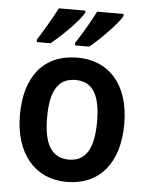

<svg xmlns="http://www.w3.org/2000/svg" viewBox="-54 -811 669 865"><g transform="rotate(5 280.0 -378.0)"><path d="M470 -756V-766H350C331 -727 293 -662 264 -618V-606H328C373 -642 449 -719 470 -756ZM297 -756V-766H177C157 -727 120 -663 91 -618V-606H153C202 -645 276 -718 297 -756ZM516 -272C516 -453 421 -552 281 -552C129 -552 44 -448 44 -272C44 -99 136 10 279 10C432 10 516 -100 516 -272ZM167 -272C167 -391 201 -451 280 -451C359 -451 393 -391 393 -272C393 -153 359 -91 281 -91C201 -91 167 -154 167 -272Z"/></g></svg>

Font: Noto Sans Gujarati UI SemiCondensed SemiBold
Style: Regular
Weight: 600
Width: 4
Designer: Jelle Bosma - Monotype Design Team, Universal Thirst
Foundry: Monotype Imaging Inc.
Version: Version 2.106